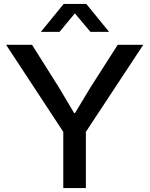

<svg xmlns="http://www.w3.org/2000/svg" viewBox="-20 -957 761 977"><path d="M302 0V-286L11 -729H143L281 -510L357 -382H362L439 -510L579 -729H709L417 -286V0ZM188 -795 304 -937H419L535 -795H440L361 -889L283 -795Z"/></svg>

Font: Mona Sans SemiExpanded Medium
Style: Regular
Weight: 500
Width: 6
Designer: Deni Anggara
Foundry: GitHub
Version: Version 2.000